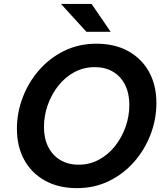

<svg xmlns="http://www.w3.org/2000/svg" viewBox="-20 -957 854 993"><path d="M478 -731Q574.2 -731 643.7 -692.3Q713.3 -653.6 751.1 -584.8Q788.9 -515.9 788.9 -423.8Q788.9 -340.2 758.8 -261.6Q728.8 -182.9 674 -120.3Q619.3 -57.8 544 -20.9Q468.8 16 378.4 16Q282.6 16 212.9 -22.7Q143.1 -61.4 105.3 -130.4Q67.5 -199.4 67.5 -291.2Q67.5 -374.8 97.6 -453.4Q127.7 -532.1 182.4 -594.7Q237.1 -657.2 312.4 -694.1Q387.7 -731 478 -731ZM470.1 -609.8Q412.5 -609.8 364.3 -583.6Q316.1 -557.5 281.2 -513.2Q246.3 -468.9 226.8 -413.7Q207.4 -358.4 207.4 -300.1Q207.4 -241.5 229.3 -197.6Q251.3 -153.7 291.7 -129.5Q332.1 -105.2 386.3 -105.2Q443.9 -105.2 492.1 -131.4Q540.3 -157.5 575.2 -201.8Q610.2 -246.1 629.6 -301.3Q649 -356.6 649 -414.9Q649 -473.5 627.1 -517.5Q605.2 -561.6 565.1 -585.7Q525 -609.8 470.1 -609.8ZM426.8 -792.6 295.5 -936.6H453.8L552.3 -792.6Z"/></svg>

Font: Wix Madefor Text
Style: Italic
Weight: 400
Italic angle: -12°
Designer: Dalton Maag Ltd
Foundry: Dalton Maag Ltd
Version: Version 3.100